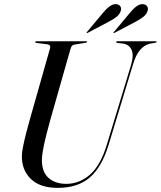

<svg xmlns="http://www.w3.org/2000/svg" viewBox="-20 -900 779 930"><path d="M498 -201 615 -586Q629 -634 617 -659.2Q605 -684.5 575.5 -689L549 -692Q542.5 -693 542.5 -696.5Q542.5 -700 548 -700H734.5Q739 -700 739 -697.5Q739 -694.5 732.5 -693L706.5 -688.5Q681 -683 659.5 -659.2Q638 -635.5 623 -584L507.5 -203Q474.5 -92 415.8 -41Q357 10 260.5 10Q173 10 128.8 -33.8Q84.5 -77.5 86 -146Q86 -161.5 92 -191.5Q98 -221.5 107 -256.8Q116 -292 125 -323L222.5 -666.5Q225 -675 220.8 -679.8Q216.5 -684.5 209 -685.5L157 -692Q150.5 -693 150.5 -696.5Q150.5 -700 155.5 -700H397.5Q402 -700 402 -697.5Q402 -694 395.5 -693L340.5 -684Q333 -683 328.5 -678Q324 -673 320 -658L224.5 -322.5Q204 -248.5 194 -202.8Q184 -157 183 -128.5Q182 -68.5 214.2 -39Q246.5 -9.5 301 -9.5Q365 -9.5 416.2 -54.5Q467.5 -99.5 498 -201ZM609 -837.5Q626 -858.5 642 -869.8Q658 -881 672 -880Q686 -879 692.5 -869.8Q699 -860.5 695 -847.5Q689.5 -830 674 -818.2Q658.5 -806.5 640 -796.5L535 -741Q531 -739 529.5 -740.5Q529 -743 532.5 -746ZM478.5 -837.5Q496 -858.5 512 -869.8Q528 -881 542.5 -880Q556 -879 562.5 -869.8Q569 -860.5 565 -847.5Q559.5 -830 544.2 -818.2Q529 -806.5 510 -796.5L405 -741Q401 -739 399.5 -740.5Q399 -743 402 -746Z"/></svg>

Font: Fraunces 144pt S000
Style: Italic
Weight: 400
Italic angle: -16°
Version: Version 1.000; ttfautohint (v1.8.3)